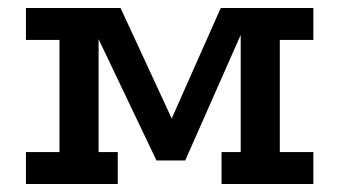

<svg xmlns="http://www.w3.org/2000/svg" viewBox="-20 -461 850 481"><path d="M45 0V-80H129V-361H45V-441H282L426 -130H395L533 -441H765V-361H681V-80H765V0H535V-80H583V-416L600 -412L444 -59H372L205 -409L227 -413V-80H275V0Z"/></svg>

Font: Podkova SemiBold
Style: Regular
Weight: 600
Designer: Ilya Yudin
Foundry: Cyreal (www.cyreal.org)
Version: Version 2.103